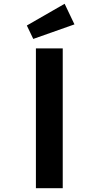

<svg xmlns="http://www.w3.org/2000/svg" viewBox="-20 -996 523 1016"><path d="M170 0V-740H312V0ZM156 -790 122 -861 322 -976 374 -867Z"/></svg>

Font: Lexend Peta SemiBold
Style: Regular
Weight: 600
Designer: Bonnie Shaver-Troup, Thomas Jockin
Foundry: Lexend
Version: Version 1.007